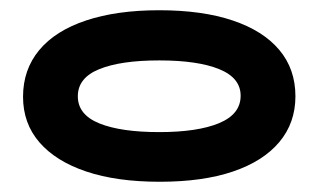

<svg xmlns="http://www.w3.org/2000/svg" viewBox="-20 -734 622 375"><path d="M292 -379Q208 -379 148.5 -399Q89 -419 57 -456Q25 -493 25 -545Q25 -598 56.5 -636Q88 -674 148 -694Q208 -714 291 -714Q375 -714 434.5 -694Q494 -674 525.5 -636.5Q557 -599 557 -546Q557 -494 525.5 -456.5Q494 -419 435 -399Q376 -379 292 -379ZM291 -476Q366 -476 408 -493.5Q450 -511 450 -547Q450 -582 408 -599Q366 -616 291 -616Q216 -616 174 -599Q132 -582 132 -546Q132 -510 174 -493Q216 -476 291 -476Z"/></svg>

Font: Fredoka Expanded
Style: Bold
Weight: 700
Width: 7
Designer: Ben Nathan
Foundry: Milena B. Brandão, Ben Nathan
Version: Version 2.001